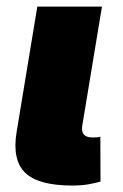

<svg xmlns="http://www.w3.org/2000/svg" viewBox="-20 -561 373 583"><path d="M199.7 2.4Q97.2 2.4 56.9 -36.1Q16.6 -74.7 30.3 -159.2L93.3 -541H289.6L229.5 -177.7Q227.1 -161.1 234.9 -152.3Q242.7 -143.6 260.3 -143.6Q269 -143.6 274.9 -144Q280.8 -144.5 284.7 -146L285.2 -9.8Q272.9 -5.9 250.7 -1.7Q228.5 2.4 199.7 2.4Z"/></svg>

Font: Inter 17pt Black
Style: Italic
Weight: 900
Italic angle: -9.3988°
Version: Version 4.001;git-66647c0bb